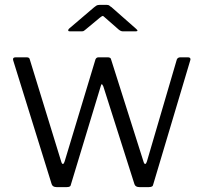

<svg xmlns="http://www.w3.org/2000/svg" viewBox="-20 -764 831 784"><path d="M748 -530Q754 -530 756.5 -526.5Q759 -523 757 -518L606 -12Q605 -5 600.5 -2.5Q596 0 588 0H549Q533 0 529 -12L402 -411Q398 -420 395.5 -420Q393 -420 391 -411L270 -12Q269 -5 265 -2.5Q261 0 253 0H211Q195 0 191 -12L34 -517Q32 -523 34.5 -526.5Q37 -530 44 -530H88Q94 -530 97.5 -528Q101 -526 102 -520L230 -104Q233 -94 237 -94.5Q241 -95 244 -105L370 -522Q372 -526 375 -528Q378 -530 383 -530H420Q425 -530 429 -528Q433 -526 434 -520L566 -104Q569 -94 573 -94.5Q577 -95 580 -105L702 -521Q704 -526 708 -528Q712 -530 717 -530H748ZM465 -643 409 -692Q402 -699 399.5 -699Q397 -699 388 -692L329 -643Q323 -638 320.5 -637Q318 -636 312 -636H265Q259 -636 258.5 -639.5Q258 -643 262 -647L364 -734Q369 -738 373.5 -741Q378 -744 386 -744H417Q424 -744 427.5 -740.5Q431 -737 435 -735L535 -647Q548 -636 534 -636H482Q478 -636 474 -637.5Q470 -639 465 -643Z"/></svg>

Font: Libre Franklin Thin Light
Style: Regular
Weight: 300
Version: Version 3.000